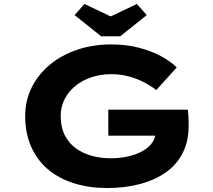

<svg xmlns="http://www.w3.org/2000/svg" viewBox="-20 -938 1075 968"><path d="M519 10Q430 10 354.5 -13.5Q279 -37 224 -82.5Q169 -128 138 -196.5Q107 -265 107 -353Q107 -431 139.5 -496.5Q172 -562 230.5 -611Q289 -660 368.5 -687Q448 -714 541 -714Q617 -714 680 -697.5Q743 -681 791.5 -655Q840 -629 871 -598L768 -484Q738 -507 703.5 -524.5Q669 -542 628.5 -553Q588 -564 540 -564Q486 -564 439.5 -548Q393 -532 358.5 -503.5Q324 -475 305 -436.5Q286 -398 286 -353Q286 -297 306.5 -256.5Q327 -216 362 -190.5Q397 -165 442.5 -152.5Q488 -140 538 -140Q587 -140 628.5 -150Q670 -160 700.5 -177.5Q731 -195 748 -219.5Q765 -244 764 -274V-294L787 -254H526V-385H927Q929 -371 930 -353Q931 -335 931 -321Q931 -307 931 -302Q931 -226 901.5 -167.5Q872 -109 817.5 -70Q763 -31 687 -10.5Q611 10 519 10ZM490 -755 356 -862 406 -918 553 -848H523L670 -918L720 -862L586 -755Z"/></svg>

Font: Lexend Tera
Style: Bold
Weight: 700
Designer: Bonnie Shaver-Troup, Thomas Jockin
Foundry: Lexend
Version: Version 1.007